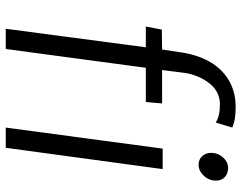

<svg xmlns="http://www.w3.org/2000/svg" viewBox="-108 -752 859 684"><g transform="rotate(90 322.0 -409.5)"><path d="M82 0 148 -499H74L85 -556L156 -557L165 -617Q172.5 -677 198 -724Q223 -769 264.5 -794Q306 -819 360 -819Q382 -819 399.5 -816.5Q417 -814 434 -807L416 -748Q393.5 -763 351 -763Q305.5 -763 276 -725Q246.5 -687 239 -636L229 -557H348L343 -499H221L154 0ZM434 0 509 -559H582L506 0ZM566 -687Q548 -687 536 -699.5Q524 -712 524 -732Q524 -756 540.2 -774Q556.5 -792 578 -792Q598.5 -792 610.8 -780Q623 -768 623 -749Q623 -724.5 605.8 -705.8Q588.5 -687 566 -687Z"/></g></svg>

Font: Merriweather Sans Light
Style: Italic
Weight: 300
Italic angle: -7.5°
Designer: Eben Sorkin
Foundry: Eben Sorkin
Version: Version 2.001; ttfautohint (v1.8.3)